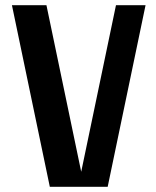

<svg xmlns="http://www.w3.org/2000/svg" viewBox="-20 -720 601 740"><path d="M172 0H395L541 -700H427L293 -58L159 -700H26Z"/></svg>

Font: Tanklager Original
Style: Regular
Weight: 400
Designer: Ariel Martín Pérez
Foundry: Tunera Type Foundry
Version: Version 1.000;Glyphs 3.3 (3310)